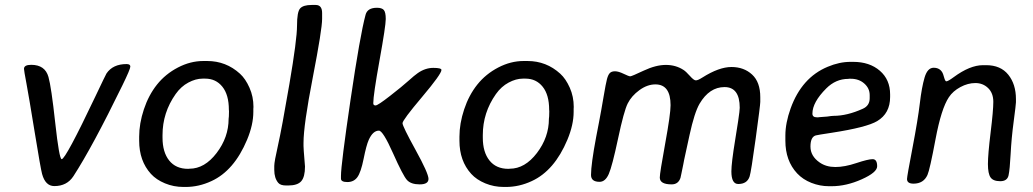

<svg xmlns="http://www.w3.org/2000/svg" viewBox="-20 -740 4123 766"><path d="M196.8 2.4Q161.1 2.4 147.9 -45.9Q142.1 -66.9 118.4 -212.6Q94.7 -358.4 85.2 -408.7Q75.7 -459 75.7 -465.3Q75.7 -481.4 104.5 -481.4Q159.7 -481.4 173.3 -433.1Q184.6 -394 200.4 -249.5Q216.3 -105 226.1 -105Q241.7 -105 359.9 -354Q401.9 -442.4 404.8 -446.8Q430.2 -484.4 484.9 -484.4Q500 -484.4 500 -474.4Q500 -464.4 468.3 -399.4Q348.6 -153.8 272.9 -37.1Q247.1 2.4 196.8 2.4Z M628.4 -201.2V-190.9Q628.4 -132.8 655 -99.6Q681.6 -66.4 730.5 -66.4L735.8 -66.9Q796.4 -66.9 844.2 -129.6Q892.1 -192.4 892.1 -266.1L893.1 -275.9L893.6 -296.4L893.1 -301.8Q893.1 -361.8 867.2 -394Q841.3 -426.3 798.8 -426.3H788.1Q760.7 -426.3 731.4 -410.6Q702.1 -395 680.7 -364.7Q628.4 -290.5 628.4 -201.2ZM791 -496.6H806.6Q881.8 -496.6 937.5 -445.8Q959.5 -425.8 975.3 -390.1Q991.2 -354.5 991.2 -313.5L990.7 -305.7V-297.9Q990.7 -296.9 990.7 -295.9Q990.7 -294.9 990.7 -293.9Q990.7 -242.2 965.8 -182.6Q914.1 -59.1 823.7 -17.6Q773.4 5.9 720.2 5.9H712.4Q672.9 5.9 638.2 -8.5Q603.5 -22.9 582 -46.4Q535.2 -98.1 535.2 -178.7V-194.8Q535.2 -247.1 554 -303.7Q572.8 -360.4 606.4 -402.6Q640.1 -444.8 689.9 -470.7Q739.7 -496.6 791 -496.6Z M1223.1 -720.2H1239.7Q1265.1 -720.2 1265.1 -688V-664.6Q1265.1 -622.6 1228 -431.6Q1190.9 -240.7 1190.9 -170.4V-157.2Q1191.9 -144.5 1191.9 -137.7L1196.8 -75.7Q1196.8 -34.2 1181.9 -17.1Q1167 0 1129.9 0H1121.6Q1099.1 0 1090.3 -10.3Q1074.2 -29.3 1074.2 -62V-78.1Q1074.2 -94.7 1089.1 -160.4Q1104 -226.1 1134.5 -404.3Q1165 -582.5 1165 -637.7Q1165 -692.9 1177.5 -706.5Q1189.9 -720.2 1223.1 -720.2Z M1340.3 -27.3V-38.1Q1340.3 -82.5 1378.4 -341.3Q1416.5 -600.1 1438.5 -681.2Q1445.8 -709 1483.9 -709Q1503.4 -709 1511.2 -700.2Q1519 -691.4 1519 -664.1Q1519 -636.7 1494.1 -498.8Q1469.2 -360.8 1469.2 -328.1Q1469.2 -319.3 1478.3 -319.3Q1487.3 -319.3 1536.1 -357.4Q1585 -395.5 1609.4 -417.5Q1633.8 -439.5 1646.5 -448.2Q1676.3 -469.2 1708.7 -469.2Q1741.2 -469.2 1741.2 -460.9Q1741.2 -444.8 1663.6 -352.8Q1585.9 -260.7 1585.9 -248.5Q1585.9 -236.3 1637.7 -142.3Q1689.5 -48.3 1689.5 -26.4Q1689.5 -4.4 1654.5 -4.4Q1619.6 -4.4 1603.8 -21.7Q1587.9 -39.1 1547.9 -128.9Q1507.8 -218.8 1491.7 -218.8Q1467.8 -218.8 1451.2 -182.1Q1441.4 -160.2 1430.7 -106.4Q1419.9 -52.7 1405.8 -33.2Q1391.6 -13.7 1366 -13.7Q1340.3 -13.7 1340.3 -27.3Z M1906.2 -201.2V-190.9Q1906.2 -132.8 1932.9 -99.6Q1959.5 -66.4 2008.3 -66.4L2013.7 -66.9Q2074.2 -66.9 2122.1 -129.6Q2169.9 -192.4 2169.9 -266.1L2170.9 -275.9L2171.4 -296.4L2170.9 -301.8Q2170.9 -361.8 2145 -394Q2119.1 -426.3 2076.7 -426.3H2065.9Q2038.6 -426.3 2009.3 -410.6Q1980 -395 1958.5 -364.7Q1906.2 -290.5 1906.2 -201.2ZM2068.8 -496.6H2084.5Q2159.7 -496.6 2215.3 -445.8Q2237.3 -425.8 2253.2 -390.1Q2269 -354.5 2269 -313.5L2268.6 -305.7V-297.9Q2268.6 -296.9 2268.6 -295.9Q2268.6 -294.9 2268.6 -293.9Q2268.6 -242.2 2243.7 -182.6Q2191.9 -59.1 2101.6 -17.6Q2051.3 5.9 1998 5.9H1990.2Q1950.7 5.9 1916 -8.5Q1881.3 -22.9 1859.9 -46.4Q1813 -98.1 1813 -178.7V-194.8Q1813 -247.1 1831.8 -303.7Q1850.6 -360.4 1884.3 -402.6Q1918 -444.8 1967.8 -470.7Q2017.6 -496.6 2068.8 -496.6Z M2655.3 -320.3Q2655.3 -403.3 2594.7 -403.3Q2562.5 -403.3 2531 -380.4Q2499.5 -357.4 2484.4 -327.4Q2469.2 -297.4 2445.8 -187Q2422.4 -76.7 2408.7 -45.7Q2395 -14.6 2372.1 -14.6Q2337.9 -14.6 2337.9 -42Q2337.9 -84 2358.4 -193.4L2369.6 -251.5Q2378.9 -299.8 2387.9 -353.5Q2397 -407.2 2401.6 -424.6Q2406.2 -441.9 2413.1 -448.7Q2419.9 -455.6 2433.6 -455.6Q2447.3 -455.6 2468 -445.6Q2488.8 -435.5 2494.4 -435.5Q2500 -435.5 2548.3 -458.3Q2596.7 -481 2636.5 -481Q2676.3 -481 2707 -460.9Q2716.3 -455.1 2732.2 -437.3Q2748 -419.4 2755.9 -419.4Q2763.7 -418.9 2782.2 -430.7Q2848.6 -472.7 2898.2 -472.7Q2947.8 -472.7 2980.5 -442.6Q3013.2 -412.6 3013.2 -352.1V-333.5Q3013.2 -320.8 2994.9 -187.5Q2976.6 -54.2 2970.7 -36.1Q2960.9 -5.9 2925.3 -5.9Q2897.9 -5.9 2897.9 -56.2Q2897.9 -89.4 2913.1 -182.4Q2928.2 -275.4 2929.7 -292L2931.2 -310.1Q2931.2 -392.6 2870.6 -392.6Q2810.1 -392.6 2771 -326.2Q2750.5 -291 2731 -201.4Q2711.4 -111.8 2709.5 -102.5L2706.1 -84.5Q2702.1 -65.9 2698.7 -48.3L2694.8 -30.3Q2686 -4.4 2659.7 -4.4Q2612.3 -4.4 2612.3 -31.7Q2612.3 -49.8 2633.8 -167.2Q2655.3 -284.7 2655.3 -320.3Z M3374.5 -425.8H3367.7L3364.3 -425.3Q3314.5 -425.3 3276.4 -387.2Q3221.2 -332 3221.2 -286.6Q3221.2 -272 3238.8 -272H3244.6L3248 -272.5L3279.8 -274.9Q3298.8 -277.8 3305.2 -277.8Q3359.9 -277.8 3422.4 -306.2Q3449.7 -318.4 3449.7 -348.1V-360.4Q3449.7 -387.7 3428.2 -406.7Q3406.7 -425.8 3374.5 -425.8ZM3297.9 2.9H3287.1Q3251 2.9 3217 -10.5Q3183.1 -23.9 3160.2 -48.3Q3113.3 -98.6 3113.3 -178.7V-199.7Q3113.3 -249 3134.3 -307.6Q3178.7 -430.7 3282.2 -473.6Q3328.6 -493.2 3373 -493.2H3383.8Q3449.2 -493.2 3490.2 -457.8Q3531.2 -422.4 3531.2 -363.3V-353Q3531.2 -287.6 3479.5 -256.8Q3438 -231.9 3298.8 -210.4Q3241.2 -201.7 3234.4 -199.7Q3213.4 -193.4 3213.4 -155.3Q3213.4 -117.2 3250 -91.8Q3275.9 -73.7 3312.7 -73.7Q3349.6 -73.7 3396.5 -89.4Q3443.4 -105 3461.4 -105Q3479.5 -105 3479.5 -76.7Q3479.5 -52.2 3418 -24.7Q3356.4 2.9 3297.9 2.9Z M4033.2 -332Q4033.2 -323.7 4024.2 -255.6Q4015.1 -187.5 4012 -125.5Q4008.8 -63.5 4003.7 -40.3Q3998.5 -17.1 3970.5 -17.1Q3942.4 -17.1 3931.9 -32.2Q3921.4 -47.4 3921.4 -85.4Q3921.4 -123.5 3932.1 -211.2Q3942.9 -298.8 3942.9 -333.7Q3942.9 -368.7 3922.1 -388.7Q3901.4 -408.7 3871.3 -408.7Q3841.3 -408.7 3811.5 -392.6Q3781.7 -376.5 3765.6 -352.1Q3735.4 -307.1 3712.4 -184.8Q3689.5 -62.5 3680.2 -42Q3664.6 -7.3 3624.5 -7.3Q3598.6 -7.3 3598.6 -25.9Q3598.6 -36.1 3620.4 -149.7Q3642.1 -263.2 3649.7 -327.4Q3657.2 -391.6 3668.7 -430.7Q3680.2 -469.7 3704.8 -469.7Q3729.5 -469.7 3740.2 -449.7Q3742.7 -445.3 3746.8 -430.4Q3751 -415.5 3755.4 -415.5Q3762.2 -415.5 3784.7 -432.1Q3849.6 -480 3901.9 -480H3914.1Q3972.2 -480 4002.7 -441.9Q4033.2 -403.8 4033.2 -344.7Z"/></svg>

Font: Averia Sans Libre
Style: Italic
Weight: 400
Italic angle: -7.90001°
Version: Version 1.002